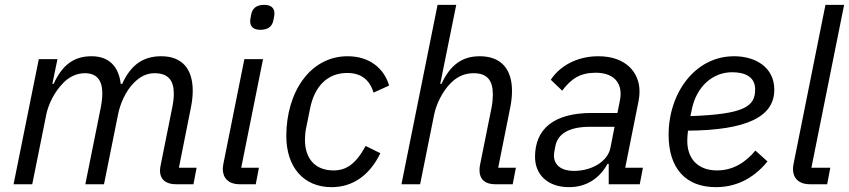

<svg xmlns="http://www.w3.org/2000/svg" viewBox="-20 -760 3504 792"><path d="M113 0 171 -288C179 -328 204 -381 241 -418C264 -442 295 -458 330 -458C379 -458 402 -429 402 -376C402 -359 400 -338 396 -318L332 0H409L467 -288C475 -330 498 -384 531 -417C558 -445 586 -458 618 -458C673 -458 697 -429 697 -374C697 -358 695 -339 691 -319L643 -80C641 -70 640 -64 640 -57C640 -18 666 0 706 0H778L791 -68H718L768 -319C773 -344 775 -366 775 -386C775 -476 731 -528 645 -528C569 -528 519 -491 484 -414H478C470 -485 430 -528 358 -528C283 -528 237 -491 201 -414H196L217 -516H140L36 0Z M1054 -637C1087 -637 1103 -652 1108 -677C1112 -696 1112 -701 1112 -705C1112 -724 1101 -740 1070 -740C1037 -740 1021 -725 1016 -700C1012 -681 1012 -676 1012 -672C1012 -653 1023 -637 1054 -637ZM1035 0 1048 -68H975L1065 -516H988L902 -87C900 -77 899 -70 899 -63C899 -26 922 0 969 0Z M1348 12C1437 12 1506 -39 1549 -128L1488 -158C1447 -81 1406 -57 1356 -57C1277 -57 1238 -109 1238 -183C1238 -195 1239 -213 1242 -228L1259 -312C1277 -403 1330 -459 1412 -459C1469 -459 1504 -432 1521 -378L1585 -407C1565 -477 1505 -528 1414 -528C1258 -528 1161 -378 1161 -199C1161 -72 1231 12 1348 12Z M1636 0H1713L1771 -288C1779 -329 1805 -383 1839 -417C1867 -445 1897 -458 1934 -458C1989 -458 2013 -429 2013 -371C2013 -359 2012 -338 2008 -318L1960 -79C1958 -69 1958 -64 1958 -58C1958 -18 1984 0 2022 0H2095L2108 -68H2035L2085 -318C2090 -343 2092 -366 2092 -385C2092 -474 2048 -528 1959 -528C1885 -528 1837 -491 1801 -414H1796L1862 -740H1785Z M2327 12C2396 12 2451 -21 2486 -84H2491V0H2619L2632 -68H2559L2614 -343C2617 -358 2618 -370 2618 -383C2618 -460 2563 -528 2448 -528C2358 -528 2288 -486 2252 -431L2299 -386C2336 -435 2373 -460 2437 -460C2502 -460 2540 -428 2540 -373C2540 -363 2539 -355 2537 -345L2527 -294H2421C2262 -294 2187 -226 2187 -113C2187 -39 2240 12 2327 12ZM2347 -55C2297 -55 2265 -78 2265 -119C2265 -126 2266 -133 2271 -158C2281 -208 2327 -237 2414 -237H2515L2498 -150C2487 -95 2423 -55 2347 -55Z M2933 12C3007 12 3082 -16 3146 -94L3096 -139C3056 -90 3003 -57 2938 -57C2858 -57 2815 -106 2815 -179C2815 -190 2816 -207 2818 -221C3058 -223 3174 -277 3174 -390C3174 -483 3096 -528 3008 -528C2846 -528 2738 -375 2738 -204C2738 -64 2810 12 2933 12ZM3000 -462C3049 -462 3095 -446 3095 -391C3095 -320 3049 -289 2828 -281L2834 -310C2853 -402 2919 -462 3000 -462Z M3392 0 3405 -68H3327L3462 -740H3385L3254 -87C3252 -77 3251 -70 3251 -63C3251 -26 3274 0 3321 0Z"/></svg>

Font: Braiins Sans
Style: Italic
Weight: 400
Italic angle: -11.31°
Designer: Mike Abbink, Paul van der Laan, Pieter van Rosmalen, Jiri Chlebus, Lubos Buracinsky
Foundry: Bold Monday, Sudetype
Version: Version 1.000;hotconv 1.0.109;makeotfexe 2.5.65596